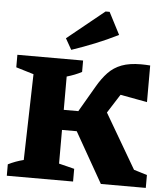

<svg xmlns="http://www.w3.org/2000/svg" viewBox="-61 -985 892 1039"><g transform="rotate(5 385.0 -466.0)"><path d="M15 0V-62Q55 -82 99 -93L111 -560L15 -589V-657H372V-595Q336 -576 291 -563V-382H370L451 -521Q478 -568 508.5 -600Q539 -632 581.5 -648Q624 -664 686 -664Q709 -664 736 -662V-463L590 -490Q583 -479 574 -465L525 -388L698 -92L770 -70V0H526L371 -273H291V-90L375 -69V0ZM303 -709 269 -769 470 -932H492L554 -812Q492 -781 430 -756Q368 -731 303 -709Z"/></g></svg>

Font: Piazzolla ExtraBold
Style: Regular
Weight: 800
Designer: Juan Pablo del Peral
Foundry: Huerta Tipografica
Version: Version 1.330